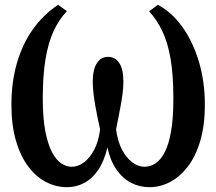

<svg xmlns="http://www.w3.org/2000/svg" viewBox="-20 -768 900 799"><path d="M259 11Q213.5 11 171.8 -10.5Q130 -32 97.8 -74.8Q65.5 -117.5 46.5 -182Q27.5 -246.5 27.5 -332.5Q27.5 -426.5 50.5 -505.8Q73.5 -585 117 -646.2Q160.5 -707.5 222 -748L258.5 -721.5Q225.5 -687 203.2 -639Q181 -591 169.5 -522.5Q158 -454 158 -358Q158 -277 168.5 -222.5Q179 -168 196.2 -135.2Q213.5 -102.5 234.8 -88.2Q256 -74 278 -74Q304.5 -74 329 -92Q353.5 -110 372 -144.8Q390.5 -179.5 396.5 -230Q392.5 -248.5 387.2 -272.8Q382 -297 377.2 -324.2Q372.5 -351.5 369.2 -378Q366 -404.5 366 -427.5Q366 -479 383.2 -505.2Q400.5 -531.5 429.5 -531.5Q459 -531.5 476.2 -506Q493.5 -480.5 493.5 -427.5Q493.5 -404.5 490 -378Q486.5 -351.5 481.5 -324.2Q476.5 -297 471.5 -272.8Q466.5 -248.5 463 -230Q469.5 -180 487.8 -145.2Q506 -110.5 530.8 -92.2Q555.5 -74 581.5 -74Q605.5 -74 627.2 -88.2Q649 -102.5 665.8 -135Q682.5 -167.5 692 -222.2Q701.5 -277 701.5 -358.5Q701.5 -454.5 690 -522.2Q678.5 -590 656 -637.5Q633.5 -685 600.5 -721L637 -748Q696 -716.5 739.8 -654.8Q783.5 -593 808 -510.2Q832.5 -427.5 832.5 -332.5Q832.5 -246 813.2 -181.2Q794 -116.5 761 -74Q728 -31.5 687 -10.2Q646 11 602 11Q561 11 525.8 -7.2Q490.5 -25.5 464.8 -62.2Q439 -99 427 -154.5Q413.5 -97 388.5 -60.5Q363.5 -24 330.2 -6.5Q297 11 259 11Z"/></svg>

Font: Merriweather 28pt SemiBold
Style: Regular
Weight: 600
Version: Version 2.100